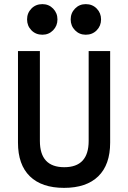

<svg xmlns="http://www.w3.org/2000/svg" viewBox="-20 -897 620 929"><path d="M290 12Q182 12 124.5 -44Q67 -100 67 -207V-650H173V-215Q173 -88 291 -88Q409 -88 409 -215V-650H513V-207Q513 -100 455.5 -44Q398 12 290 12ZM185 -729Q153 -729 132 -750.5Q111 -772 111 -803Q111 -834 132 -855.5Q153 -877 185 -877Q216 -877 237 -855.5Q258 -834 258 -803Q258 -772 237 -750.5Q216 -729 185 -729ZM395 -729Q364 -729 343 -750.5Q322 -772 322 -803Q322 -834 343 -855.5Q364 -877 395 -877Q427 -877 448 -855.5Q469 -834 469 -803Q469 -772 448 -750.5Q427 -729 395 -729Z"/></svg>

Font: Sometype Mono SemiBold
Style: Regular
Weight: 600
Designer: Ryoichi Tsunekawa
Foundry: Dharma Type
Version: Version 1.001